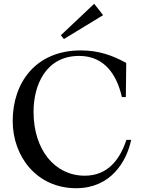

<svg xmlns="http://www.w3.org/2000/svg" viewBox="-20 -982 755 1013"><path d="M646 -650C572 -690 502 -716 406 -716C167 -716 47 -544 47 -344C47 -156 174 11 382 11C564 11 648 -129 672 -244H647C613 -142 550 -55 427 -55C269 -55 157 -192 157 -392C157 -535 223 -687 398 -687C532 -687 597 -586 623 -470H644ZM301 -796 477 -962 524 -902 317 -776Z"/></svg>

Font: Ortica Linear
Style: Regular
Weight: 400
Designer: Benedetta Bovani
Foundry: Collletttivo
Version: Version 2.000;Glyphs 3.1.2 (3151)